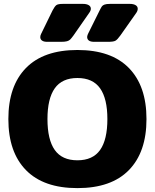

<svg xmlns="http://www.w3.org/2000/svg" viewBox="-20 -952 796 987"><path d="M187 -761Q187 -769 191 -777L250 -898Q261 -919 269.5 -925.5Q278 -932 303 -932H407Q425 -932 436 -925.5Q447 -919 447 -907Q447 -897 438 -885L358 -770Q347 -755 341 -749Q335 -743 324.5 -740Q314 -737 294 -737H222Q205 -737 196 -743.5Q187 -750 187 -761ZM428 -762Q428 -767 432 -777L492 -898Q500 -914 504 -919.5Q508 -925 517.5 -928.5Q527 -932 545 -932H648Q666 -932 677 -925.5Q688 -919 688 -907Q688 -896 680 -885L599 -770Q584 -749 574 -743Q564 -737 536 -737H464Q446 -737 437 -743.5Q428 -750 428 -762ZM23 -340Q23 -510 113.5 -602.5Q204 -695 378 -695Q552 -695 642.5 -602.5Q733 -510 733 -340Q733 -170 642.5 -77.5Q552 15 378 15Q204 15 113.5 -77.5Q23 -170 23 -340ZM532 -340Q532 -445 494.5 -498Q457 -551 378 -551Q299 -551 261.5 -498Q224 -445 224 -340Q224 -234 261.5 -181Q299 -128 378 -128Q457 -128 494.5 -181Q532 -234 532 -340Z"/></svg>

Font: Mitr SemiBold
Style: Regular
Weight: 600
Designer: Thanarat Vachiruckul
Foundry: Cadson Demak
Version: Version 1.003